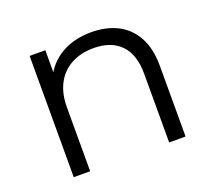

<svg xmlns="http://www.w3.org/2000/svg" viewBox="-96 -655 868 781"><g transform="rotate(-20 338.0 -265.0)"><path d="M367 -530Q431 -530 479.5 -505.5Q528 -481 555.5 -431Q583 -381 583 -305V0H512V-298Q512 -381 470.5 -423.5Q429 -466 354 -466Q298 -466 256.5 -443.5Q215 -421 192.5 -378.5Q170 -336 170 -276V0H99V-525H167V-381L156 -408Q181 -465 236 -497.5Q291 -530 367 -530Z"/></g></svg>

Font: MOST Montserrat
Style: Regular
Weight: 400
Designer: Julieta Ulanovsky
Foundry: Julieta Ulanovsky
Version: Version 8.000;March 11, 2024;FontCreator 15.0.0.2926 64-bit